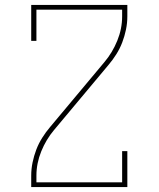

<svg xmlns="http://www.w3.org/2000/svg" viewBox="-20 -755 640 775"><path d="M106 0V-46Q106 -73 111.5 -99.5Q117 -126 126.5 -151Q136 -176 150.5 -199Q165 -222 182 -242L402 -505Q434 -543 453.5 -591Q473 -639 473 -689V-716H127V-590H106V-735H494V-689Q494 -662 488.5 -635.5Q483 -609 473.5 -584Q464 -559 449.5 -536Q435 -513 418 -493L198 -230Q166 -192 146.5 -144Q127 -96 127 -46V-19H473V-145H494V0Z"/></svg>

Font: Iosevka Curly Slab ThEx
Style: Regular
Weight: 100
Width: 7
Monospace: yes
Designer: Belleve Invis
Foundry: Belleve Invis
Version: Version 11.1.0; ttfautohint (v1.8.3)